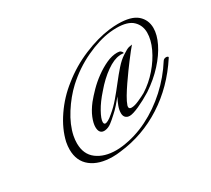

<svg xmlns="http://www.w3.org/2000/svg" viewBox="-107 -661 981 892"><g transform="rotate(-30 384.0 -215.5)"><path d="M272 46Q199 46 156.5 12.5Q114 -21 114 -83Q114 -92 115 -102Q116 -112 118 -122Q132 -184 174 -245.5Q216 -307 274 -352Q337 -403 412.5 -434.5Q488 -466 554 -474Q580 -477 600 -477Q671 -477 702.5 -449.5Q734 -422 734 -378Q734 -342 713 -299Q692 -256 653 -213Q614 -170 560 -134Q523 -111 487.5 -95Q452 -79 435 -79Q429 -79 426 -80Q405 -86 405 -111Q405 -128 412.5 -148Q420 -168 430 -186Q418 -171 401.5 -152.5Q385 -134 371 -122Q353 -105 336.5 -92.5Q320 -80 301 -78Q270 -76 270 -114Q270 -134 281.5 -162.5Q293 -191 317 -222Q334 -243 358 -267.5Q382 -292 411.5 -313.5Q441 -335 471.5 -349Q502 -363 530 -363Q543 -363 548 -359Q553 -355 555 -351Q557 -347 555.5 -346Q554 -345 552 -346Q551 -346 544 -346.5Q537 -347 534 -346Q503 -344 462.5 -315.5Q422 -287 384 -242Q350 -204 330.5 -169Q311 -134 311 -117Q311 -105 320 -105Q325 -105 335.5 -110.5Q346 -116 362 -130Q388 -151 413 -180.5Q438 -210 462 -241Q486 -272 509 -298Q532 -324 554 -338Q581 -356 591.5 -358Q602 -360 609 -361Q604 -356 589.5 -337.5Q575 -319 559.5 -298.5Q544 -278 534 -264Q518 -242 500.5 -216.5Q483 -191 469 -167.5Q455 -144 449 -126Q448 -123 448 -119Q448 -108 462 -108Q478 -108 503.5 -119.5Q529 -131 543 -139Q587 -167 622 -207.5Q657 -248 677.5 -292Q698 -336 698 -374Q698 -413 671.5 -438.5Q645 -464 585 -464Q577 -464 568 -463.5Q559 -463 550 -462Q489 -455 417.5 -421.5Q346 -388 286 -333Q243 -293 208 -238Q173 -183 162 -130Q160 -120 159 -110Q158 -100 158 -91Q158 -32 198 -2Q238 28 301 28Q309 28 317 27.5Q325 27 333 26Q406 17 474 -17Q542 -51 600 -104Q658 -157 699 -222Q705 -231 717 -231Q722 -231 725.5 -228.5Q729 -226 726 -222Q652 -108 545.5 -39.5Q439 29 314 43Q293 46 272 46Z"/></g></svg>

Font: Luxurious Script
Style: Regular
Weight: 400
Designer: Robert E. Leuschke
Foundry: Robert E. Leuschke
Version: Version 1.010; ttfautohint (v1.8.3)